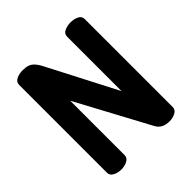

<svg xmlns="http://www.w3.org/2000/svg" viewBox="-198 -866 1002 1002"><g transform="rotate(-45 303.0 -365.5)"><path d="M125 0Q101 0 80.5 -10.5Q60 -21 60 -41V-690Q60 -711 80.5 -721Q101 -731 125 -731Q149 -731 164.5 -726Q180 -721 193.5 -706.5Q207 -692 222 -662L415 -289V-691Q415 -712 435.5 -721.5Q456 -731 480 -731Q505 -731 525 -721.5Q545 -712 545 -691V-41Q545 -21 525 -10.5Q505 0 480 0Q457 0 437.5 -9Q418 -18 406 -41L190 -443V-41Q190 -21 170 -10.5Q150 0 125 0Z"/></g></svg>

Font: Dosis ExtraLight
Style: Bold
Weight: 700
Version: Version 3.001; ttfautohint (v1.8.2)